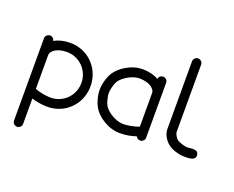

<svg xmlns="http://www.w3.org/2000/svg" viewBox="-150 -1030 1854 1522"><g transform="rotate(20 777.0 -269.0)"><path d="M285.6 -461.4Q254.4 -461.4 228.4 -454.3Q202.4 -447.3 186.6 -436.3Q170.9 -425.3 162.4 -412.8Q153.8 -400.4 153.8 -388.9V-102.3Q177 -92.3 216.3 -84.6Q255.6 -76.9 285.6 -76.9Q337.2 -76.9 381 -101.8Q424.8 -126.7 450.9 -171.1Q477.1 -215.6 477.1 -269.3Q477.1 -323 450.9 -367.3Q424.8 -411.6 381 -436.5Q337.2 -461.4 285.6 -461.4ZM76.9 -501.2Q76.9 -516.6 88.3 -527.6Q99.6 -538.6 115.5 -538.6Q129.6 -538.6 140.1 -529.2Q150.6 -519.8 153.3 -506.1Q208.5 -538.6 285.6 -538.6Q332.3 -538.6 374.3 -524.5Q416.3 -510.5 448.7 -485.4Q481.2 -460.2 505 -426.8Q528.8 -393.3 541.4 -352.8Q554 -312.3 554 -269.3Q554 -226.3 541.4 -185.8Q528.8 -145.3 505 -111.8Q481.2 -78.4 448.7 -53.2Q416.3 -28.1 374.3 -14Q332.3 0 285.6 0Q253.7 0 217.9 -5.7Q182.1 -11.5 153.8 -21V192.4Q153.8 208 142.6 219.4Q131.3 230.7 115.5 230.7Q99.6 230.7 88.3 219.4Q76.9 208 76.9 192.4V-70.1Q76.9 -72.3 76.9 -73.2Q76.9 -74.2 76.9 -74.6Q76.9 -75 76.9 -75.4Z M663.8 -402.3Q694.8 -460.2 761.5 -499.4Q828.1 -538.6 898.9 -538.6Q935.8 -538.6 970.6 -530Q1005.4 -521.5 1031.2 -506.1Q1033.9 -520.5 1044.4 -529.5Q1054.9 -538.6 1069.1 -538.6Q1085 -538.6 1096.3 -527.6Q1107.7 -516.6 1107.7 -501.5V-79.8V-76.9V-36.9Q1107.7 -21.7 1096.3 -10.9Q1085 0 1069.1 0Q1057.6 0 1048.2 -6.5Q1038.8 -12.9 1034.2 -22.5Q970.7 0 898.9 0Q828.1 0 761.5 -39.2Q694.8 -78.4 663.8 -136.2Q649.2 -163.8 640 -200.7Q630.9 -237.5 630.9 -269.3Q630.9 -301 640 -337.9Q649.2 -374.8 663.8 -402.3ZM732.2 -171.4Q746.1 -146.7 775.1 -124.6Q804.2 -102.5 837.6 -89.7Q871.1 -76.9 898.9 -76.9Q929 -76.9 967.8 -84.7Q1006.6 -92.5 1030.8 -102.8V-388.9Q1030.8 -400.4 1022.2 -412.8Q1013.7 -425.3 997.9 -436.3Q982.2 -447.3 956.2 -454.3Q930.2 -461.4 898.9 -461.4Q871.1 -461.4 837.6 -448.6Q804.2 -435.8 775.1 -413.7Q746.1 -391.6 732.2 -366.9Q723.1 -350.6 715.5 -319.6Q707.8 -288.6 707.8 -269.3Q707.8 -249.8 715.5 -218.8Q723.1 -187.7 732.2 -171.4Z M1351.8 -105Q1364.5 -95.5 1393.7 -86.2Q1422.9 -76.9 1442.4 -76.9Q1447 -76.9 1459.8 -78.6Q1472.7 -80.3 1483 -80.7Q1493.4 -81.1 1505 -79.3Q1516.6 -77.6 1524.4 -69.8Q1532.2 -62 1534.2 -48.3Q1535.6 -38.1 1533.3 -30Q1531 -22 1525.6 -17.1Q1520.3 -12.2 1512.8 -8.5Q1505.4 -4.9 1496.8 -3.4Q1488.3 -2 1479.5 -0.9Q1470.7 0.2 1462.6 0Q1454.6 -0.2 1448 0Q1444.1 0 1442.4 0Q1407 0 1368.7 -12Q1330.3 -23.9 1304.2 -43.9Q1277.1 -64.5 1259.6 -96.6Q1242.2 -128.7 1242.2 -160.4V-730.7Q1242.2 -746.6 1253.7 -757.9Q1265.1 -769.3 1280.8 -769.3Q1296.4 -769.3 1307.7 -757.9Q1319.1 -746.6 1319.1 -730.7V-162.4Q1319.1 -152.6 1329.6 -133.2Q1340.1 -113.8 1351.8 -105Z"/></g></svg>

Font: Tecnico
Style: Grueso
Weight: 700
Version: Version 1.3